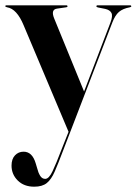

<svg xmlns="http://www.w3.org/2000/svg" viewBox="-25 -459 515 724"><path d="M206.5 106 233.5 38 64 -364Q38.5 -425.5 2 -431.5Q-5 -433 -5 -435.5Q-5 -439 -1 -439H225Q229.5 -439 229.5 -435Q229.5 -432 224.5 -431.5L190 -426.5Q165.5 -423 179.5 -389L292 -114L391.5 -374Q401 -399 395.2 -410.2Q389.5 -421.5 371.5 -425.5L344 -431Q338.5 -432.5 338.5 -435Q338.5 -439 343 -439H465Q470 -439 470 -435Q470 -432.5 464.5 -431.5Q438 -426.5 423.5 -414Q409 -401.5 398.5 -374L211.5 112.5Q194 159 181.2 188.2Q168.5 217.5 151.5 231.2Q134.5 245 104 245Q65.5 245 42 221.8Q18.5 198.5 18.5 165.5Q18.5 140.5 31.5 126.8Q44.5 113 64 113Q96.5 113 109.5 156.5L115.5 176.5Q119 191.5 126.2 203.5Q133.5 215.5 145.5 215.5Q159.5 215.5 173.2 186.5Q187 157.5 206.5 106Z"/></svg>

Font: Fraunces 144pt S000 SemiBold
Style: Regular
Weight: 600
Version: Version 1.000; ttfautohint (v1.8.3)